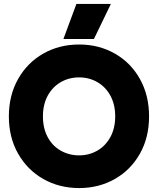

<svg xmlns="http://www.w3.org/2000/svg" viewBox="-20 -940 802 975"><path d="M368 -920H543L457 -742H302ZM25 -349Q25 -456 72 -539Q119 -622 200 -668Q281 -714 382 -714Q482 -714 563 -668Q644 -622 690.5 -539Q737 -456 737 -349Q737 -242 690.5 -159.5Q644 -77 563 -31Q482 15 382 15Q281 15 200 -31Q119 -77 72 -159.5Q25 -242 25 -349ZM565 -349Q565 -409 541 -453.5Q517 -498 475 -522.5Q433 -547 382 -547Q330 -547 288 -522.5Q246 -498 222 -453.5Q198 -409 198 -349Q198 -289 222 -244Q246 -199 288.5 -175Q331 -151 382 -151Q432 -151 474 -175Q516 -199 540.5 -244Q565 -289 565 -349Z"/></svg>

Font: Readiness
Style: Bold
Weight: 700
Designer: Katatrad Team
Foundry: CadsonDemak
Version: Version 1.00;January 16, 2020;FontCreator 12.0.0.2550 64-bit